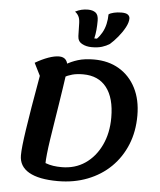

<svg xmlns="http://www.w3.org/2000/svg" viewBox="-66 -1079 968 1160"><g transform="rotate(5 418.5 -499.0)"><path d="M328 25Q213 25 153 -9.5Q93 -44 93 -111Q93 -135 97 -172.5Q101 -210 109.5 -267Q118 -324 131.5 -406Q145 -488 165 -599L127 -675Q168 -699 205.5 -712.5Q243 -726 271 -726Q326 -726 326 -660Q326 -650 321.5 -617.5Q317 -585 310 -538.5Q303 -492 294.5 -437.5Q286 -383 277 -327Q268 -271 260.5 -221.5Q253 -172 249 -133.5Q245 -95 245 -77Q269 -68 293 -64.5Q317 -61 344 -61Q425 -61 486 -102.5Q547 -144 582 -217.5Q617 -291 617 -385Q617 -504 567.5 -567.5Q518 -631 425 -631Q387 -631 359.5 -623.5Q332 -616 307 -602Q282 -588 250 -568L237 -628Q276 -658 310.5 -679.5Q345 -701 386 -713.5Q427 -726 483 -726Q571 -726 636 -687Q701 -648 737 -577.5Q773 -507 773 -411Q773 -314 740.5 -234.5Q708 -155 649 -97Q590 -39 508 -7Q426 25 328 25ZM462 -799Q428 -799 402.5 -813Q377 -827 376 -859L374 -939Q373 -965 364.5 -980Q356 -995 343 -1004Q362 -1014 380.5 -1018.5Q399 -1023 420 -1023Q449 -1023 466.5 -1010Q484 -997 484 -961Q484 -933 481.5 -905.5Q479 -878 473 -853H489Q506 -870 519.5 -894Q533 -918 539.5 -947Q546 -976 546 -1005Q556 -1013 577.5 -1018Q599 -1023 624 -1023Q651 -1023 662.5 -1014Q674 -1005 674 -991Q674 -967 657.5 -936.5Q641 -906 617 -877Q593 -848 570 -828Q550 -815 524.5 -807Q499 -799 462 -799Z"/></g></svg>

Font: Lemonada Medium
Style: Regular
Weight: 500
Designer: Mohamed Gaber (Arabic), Eduardo Tunni (Latin)
Foundry: Kief Type Foundry
Version: Version 4.004; ttfautohint (v1.8.2)